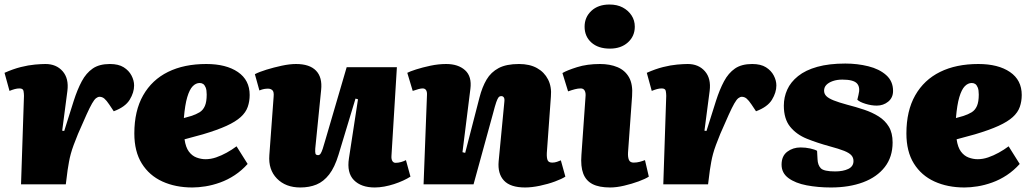

<svg xmlns="http://www.w3.org/2000/svg" viewBox="-27 -815 4567 849"><path d="M79 -391Q79 -401 77 -412.5Q75 -424 59 -424Q49 -424 38 -421Q27 -418 15 -413L-7 -493Q31 -510 65 -518.5Q99 -527 127.5 -529.5Q156 -532 174 -532Q222 -532 250 -500Q278 -468 271 -413L248 -237L257 -236L299 -369Q315 -419 334.5 -455.5Q354 -492 383 -512Q412 -532 459 -532Q497 -532 520 -517.5Q543 -503 554.5 -481Q566 -459 566 -437Q566 -406 546.5 -374Q527 -342 476 -323L456 -353Q444 -371 434.5 -379Q425 -387 413 -387Q406 -387 398 -381Q390 -375 380 -357.5Q370 -340 355.5 -308Q341 -276 318 -223Q307 -196 299 -174.5Q291 -153 286 -134.5Q281 -116 278 -99Q275 -82 272 -63L264 0H66Z M885 -532Q973 -532 1025 -496.5Q1077 -461 1077 -395Q1077 -367 1068.5 -342.5Q1060 -318 1037.5 -297.5Q1015 -277 974.5 -258.5Q934 -240 870 -221L789 -199Q794 -164 808 -145Q822 -126 842 -118.5Q862 -111 882 -111Q905 -111 928.5 -119Q952 -127 975.5 -140Q999 -153 1019 -168L1068 -90Q1042 -61 1011 -40.5Q980 -20 946.5 -8Q913 4 881.5 9Q850 14 824 14Q749 14 691 -12.5Q633 -39 600 -92Q567 -145 567 -225Q567 -325 606 -393.5Q645 -462 716 -497Q787 -532 885 -532ZM887 -397Q887 -417 882.5 -428Q878 -439 871.5 -443.5Q865 -448 856 -448Q839 -448 825 -433.5Q811 -419 801 -385.5Q791 -352 786 -293L818 -302Q840 -309 855.5 -318.5Q871 -328 879 -346.5Q887 -365 887 -397Z M1100 -487Q1119 -497 1151.5 -507Q1184 -517 1219 -524.5Q1254 -532 1282 -532Q1342 -532 1370.5 -502.5Q1399 -473 1393 -417L1367 -158Q1366 -142 1368 -135.5Q1370 -129 1380 -129Q1386 -129 1390.5 -135.5Q1395 -142 1400 -157Q1405 -172 1412 -197L1506 -518H1728L1704 -126Q1703 -111 1708 -103Q1713 -95 1722 -95Q1734 -95 1746.5 -98.5Q1759 -102 1768 -107L1788 -34Q1774 -25 1755.5 -16.5Q1737 -8 1715.5 -1Q1694 6 1672 10Q1650 14 1630 14Q1570 14 1538 -18.5Q1506 -51 1516 -115L1556 -376L1545 -379L1470 -131Q1453 -75 1428.5 -43.5Q1404 -12 1372.5 1Q1341 14 1301 14Q1236 14 1197.5 -25.5Q1159 -65 1164 -129L1183 -388Q1185 -409 1177.5 -416Q1170 -423 1158 -423Q1150 -423 1141 -421.5Q1132 -420 1120 -415Z M2473 -34Q2458 -24 2427 -12.5Q2396 -1 2360 6.5Q2324 14 2295 14Q2230 14 2201.5 -16.5Q2173 -47 2178 -102L2203 -363Q2205 -378 2201 -384Q2197 -390 2190 -390Q2182 -390 2177.5 -384.5Q2173 -379 2167.5 -363.5Q2162 -348 2153 -313L2067 0H1846L1861 -394Q1862 -409 1857 -416.5Q1852 -424 1842 -424Q1834 -424 1823.5 -421Q1813 -418 1798 -413L1774 -493Q1785 -499 1813 -508Q1841 -517 1876.5 -524.5Q1912 -532 1946 -532Q1999 -532 2029.5 -504.5Q2060 -477 2053 -422L2018 -142L2030 -139L2093 -383Q2105 -430 2124.5 -463Q2144 -496 2178 -514Q2212 -532 2268 -532Q2315 -532 2347.5 -514Q2380 -496 2396.5 -463.5Q2413 -431 2409 -388L2391 -139Q2390 -117 2394.5 -106.5Q2399 -96 2415 -96Q2426 -96 2436 -99.5Q2446 -103 2453 -106Z M2562 -386Q2564 -404 2558.5 -414Q2553 -424 2541 -424Q2529 -424 2515.5 -420.5Q2502 -417 2485 -411L2460 -492Q2480 -504 2524.5 -518Q2569 -532 2626 -532Q2670 -532 2703.5 -518Q2737 -504 2754.5 -473Q2772 -442 2768 -390L2750 -140Q2749 -120 2754 -108Q2759 -96 2775 -96Q2789 -96 2802 -99.5Q2815 -103 2825 -107L2842 -34Q2827 -24 2797 -13Q2767 -2 2733 6Q2699 14 2671 14Q2622 14 2593 -1Q2564 -16 2552 -47.5Q2540 -79 2544 -130ZM2558 -697Q2558 -739 2588 -767Q2618 -795 2668 -795Q2702 -795 2726.5 -782Q2751 -769 2765.5 -747Q2780 -725 2780 -697Q2780 -655 2749.5 -627.5Q2719 -600 2670 -600Q2618 -600 2588 -627Q2558 -654 2558 -697Z M2919 -391Q2919 -401 2917 -412.5Q2915 -424 2899 -424Q2889 -424 2878 -421Q2867 -418 2855 -413L2833 -493Q2871 -510 2905 -518.5Q2939 -527 2967.5 -529.5Q2996 -532 3014 -532Q3062 -532 3090 -500Q3118 -468 3111 -413L3088 -237L3097 -236L3139 -369Q3155 -419 3174.5 -455.5Q3194 -492 3223 -512Q3252 -532 3299 -532Q3337 -532 3360 -517.5Q3383 -503 3394.5 -481Q3406 -459 3406 -437Q3406 -406 3386.5 -374Q3367 -342 3316 -323L3296 -353Q3284 -371 3274.5 -379Q3265 -387 3253 -387Q3246 -387 3238 -381Q3230 -375 3220 -357.5Q3210 -340 3195.5 -308Q3181 -276 3158 -223Q3147 -196 3139 -174.5Q3131 -153 3126 -134.5Q3121 -116 3118 -99Q3115 -82 3112 -63L3104 0H2906Z M3666 -57Q3701 -57 3724 -68Q3747 -79 3747 -103Q3747 -118 3737.5 -128.5Q3728 -139 3705.5 -148Q3683 -157 3642 -168Q3587 -183 3541 -201.5Q3495 -220 3467 -254.5Q3439 -289 3439 -348Q3439 -385 3454 -418.5Q3469 -452 3502 -478.5Q3535 -505 3587 -519.5Q3639 -534 3711 -534Q3764 -534 3812.5 -522Q3861 -510 3891.5 -483Q3922 -456 3922 -413Q3922 -383 3900.5 -365.5Q3879 -348 3850 -348Q3826 -348 3800 -356Q3774 -364 3764 -374L3769 -395Q3778 -429 3762.5 -446Q3747 -463 3698 -463Q3674 -463 3655.5 -456.5Q3637 -450 3627 -439.5Q3617 -429 3617 -414Q3617 -400 3627 -390Q3637 -380 3659.5 -371Q3682 -362 3719 -352Q3758 -342 3794 -330Q3830 -318 3858.5 -300Q3887 -282 3903.5 -254.5Q3920 -227 3920 -185Q3920 -121 3885.5 -76.5Q3851 -32 3789.5 -9Q3728 14 3647 14Q3590 14 3540 4.5Q3490 -5 3459.5 -27.5Q3429 -50 3429 -87Q3429 -125 3454 -144Q3479 -163 3513 -163Q3535 -163 3555.5 -158.5Q3576 -154 3586 -148L3588 -111Q3589 -85 3602.5 -71Q3616 -57 3666 -57Z M4299 -532Q4387 -532 4439 -496.5Q4491 -461 4491 -395Q4491 -367 4482.5 -342.5Q4474 -318 4451.5 -297.5Q4429 -277 4388.5 -258.5Q4348 -240 4284 -221L4203 -199Q4208 -164 4222 -145Q4236 -126 4256 -118.5Q4276 -111 4296 -111Q4319 -111 4342.5 -119Q4366 -127 4389.5 -140Q4413 -153 4433 -168L4482 -90Q4456 -61 4425 -40.5Q4394 -20 4360.5 -8Q4327 4 4295.5 9Q4264 14 4238 14Q4163 14 4105 -12.5Q4047 -39 4014 -92Q3981 -145 3981 -225Q3981 -325 4020 -393.5Q4059 -462 4130 -497Q4201 -532 4299 -532ZM4301 -397Q4301 -417 4296.5 -428Q4292 -439 4285.5 -443.5Q4279 -448 4270 -448Q4253 -448 4239 -433.5Q4225 -419 4215 -385.5Q4205 -352 4200 -293L4232 -302Q4254 -309 4269.5 -318.5Q4285 -328 4293 -346.5Q4301 -365 4301 -397Z"/></svg>

Font: Literata 18pt Black
Style: Italic
Weight: 900
Italic angle: -2°
Designer: Latin by Veronika Burian and Jose Scaglione. Greek by Irene Vlachou. Cyrillic by Vera Evstafieva
Foundry: TypeTogether
Version: Version 3.103;gftools[0.9.29]